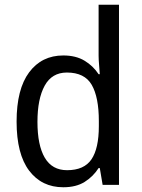

<svg xmlns="http://www.w3.org/2000/svg" viewBox="-20 -780 599 810"><path d="M247 10Q156 10 103 -60Q50 -130 50 -267Q50 -404 103 -475Q156 -546 247 -546Q300 -546 336.5 -524Q373 -502 396 -467H401Q400 -484 398 -506.5Q396 -529 396 -545V-760H482V0H413L401 -71H396Q373 -35 337 -12.5Q301 10 247 10ZM263 -62Q335 -62 366 -108Q397 -154 397 -248V-269Q397 -370 367 -422Q337 -474 262 -474Q199 -474 168.5 -418.5Q138 -363 138 -266Q138 -167 169 -114.5Q200 -62 263 -62Z"/></svg>

Font: Noto Sans Ethiopic SemCond
Style: Regular
Weight: 400
Width: 4
Designer: Monotype Design Team
Foundry: Monotype Imaging Inc.
Version: Version 2.102; ttfautohint (v1.8.4.7-5d5b)